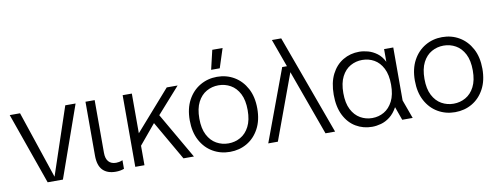

<svg xmlns="http://www.w3.org/2000/svg" viewBox="-60 -1018 3466 1338"><g transform="rotate(-10 1672.5 -349.0)"><path d="M189 0 10 -507H83L243 -30L403 -507H476L297 0Z M670 10Q610 10 578 -23Q546 -56 546 -126V-507H611V-134Q611 -93 629.5 -72Q648 -51 683 -51Q692 -51 703.5 -53Q715 -55 729 -61V0Q715 5 700.5 7.5Q686 10 670 10Z M839 -96V-226H874L1121 -507H1198L1020 -307L1004 -294ZM809 0V-507H874V0ZM1150 0 975 -304 1023 -348 1224 0Z M1478 12Q1412 12 1357.5 -19.5Q1303 -51 1271 -110.5Q1239 -170 1239 -253Q1239 -336 1271 -395.5Q1303 -455 1357.5 -487Q1412 -519 1478 -519Q1545 -519 1599 -487Q1653 -455 1685 -395.5Q1717 -336 1717 -253Q1717 -170 1685 -110.5Q1653 -51 1599 -19.5Q1545 12 1478 12ZM1478 -48Q1524 -48 1563 -70Q1602 -92 1625.5 -137.5Q1649 -183 1649 -253Q1649 -324 1625.5 -369.5Q1602 -415 1563 -437Q1524 -459 1478 -459Q1432 -459 1393 -437Q1354 -415 1330.5 -369.5Q1307 -324 1307 -253Q1307 -183 1330.5 -137.5Q1354 -92 1393 -70Q1432 -48 1478 -48ZM1447 -574 1479 -710H1552L1508 -574Z M2155 0 1981 -481 1976 -495 1900 -705H1966L2223 0ZM1750 0 1938 -507H2012L2010 -476H1993L1818 0Z M2484 12Q2421 12 2369.5 -18.5Q2318 -49 2288 -108.5Q2258 -168 2258 -254Q2258 -340 2288 -399Q2318 -458 2369.5 -488.5Q2421 -519 2484 -519Q2514 -519 2546.5 -510Q2579 -501 2609 -479Q2639 -457 2659 -417V-507H2724V-132L2772 0H2698L2664 -95Q2641 -53 2610.5 -29.5Q2580 -6 2547 3Q2514 12 2484 12ZM2495 -48Q2541 -48 2579 -70Q2617 -92 2640.5 -137.5Q2664 -183 2664 -254Q2664 -325 2640.5 -370.5Q2617 -416 2579 -437.5Q2541 -459 2495 -459Q2450 -459 2411.5 -437.5Q2373 -416 2349.5 -370.5Q2326 -325 2326 -254Q2326 -183 2349.5 -137.5Q2373 -92 2411.5 -70Q2450 -48 2495 -48Z M3071 12Q3005 12 2950.5 -19.5Q2896 -51 2864 -110.5Q2832 -170 2832 -253Q2832 -336 2864 -395.5Q2896 -455 2950.5 -487Q3005 -519 3071 -519Q3138 -519 3192 -487Q3246 -455 3278 -395.5Q3310 -336 3310 -253Q3310 -170 3278 -110.5Q3246 -51 3192 -19.5Q3138 12 3071 12ZM3071 -48Q3117 -48 3156 -70Q3195 -92 3218.5 -137.5Q3242 -183 3242 -253Q3242 -324 3218.5 -369.5Q3195 -415 3156 -437Q3117 -459 3071 -459Q3025 -459 2986 -437Q2947 -415 2923.5 -369.5Q2900 -324 2900 -253Q2900 -183 2923.5 -137.5Q2947 -92 2986 -70Q3025 -48 3071 -48Z"/></g></svg>

Font: TikTok Sans Light
Style: Regular
Weight: 300
Version: Version 4.000